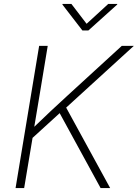

<svg xmlns="http://www.w3.org/2000/svg" viewBox="-20 -962 705 982"><path d="M59.6 0 180.2 -727.5H224.1L181.6 -470.7L155.3 -313.5Q198.7 -355.5 239.7 -394Q280.8 -432.6 325.2 -473.1L603 -727.5H664.6L318.4 -411.6L543.5 0H494.6L285.2 -383.3L146.5 -256.8L103.5 0ZM345.2 -941.9 422.9 -840.3 533.7 -941.9H580.1L579.1 -938.5L432.1 -806.2H401.4L299.3 -938.5L299.8 -941.9Z"/></svg>

Font: Inter Extra Light
Style: Italic
Weight: 200
Italic angle: -9.39999°
Designer: Rasmus Andersson
Foundry: rsms
Version: Version 4.000;git-3c8e0fc